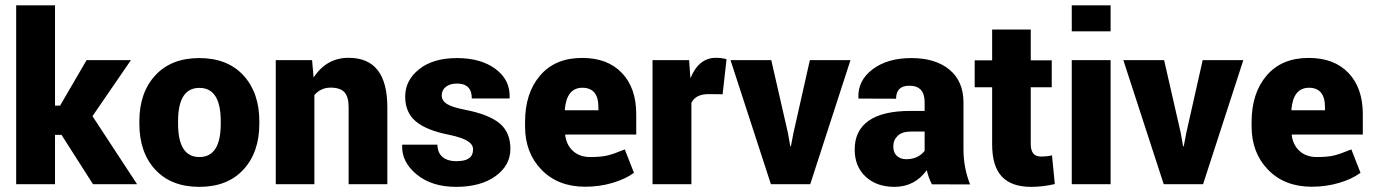

<svg xmlns="http://www.w3.org/2000/svg" viewBox="-20 -706 5265 736"><path d="M190.9 -189V0H42V-685.5H190.9V-301.3H210.4L312 -475.6H481.9L334.5 -260.7L505.4 0H336.4L215.8 -189Z M662.6 -241.2V-231.9Q662.6 -104 744.4 -104Q826.2 -104 826.2 -231.9V-241.2Q826.2 -369.1 744.4 -369.1Q662.6 -369.1 662.6 -241.2ZM514.2 -231.9V-241.2Q514.2 -350.6 575.2 -417Q636.2 -483.4 744.1 -483.4Q852.1 -483.4 913.1 -417Q974.1 -350.6 974.1 -241.2V-231.9Q974.1 -122.1 913.1 -55.9Q852.1 10.3 744.1 10.3Q636.2 10.3 575.2 -55.7Q514.2 -121.6 514.2 -231.9Z M1037.1 -475.6H1176.3L1182.1 -408.7Q1231.4 -484.4 1316.4 -484.4Q1464.8 -484.4 1464.8 -294.9V0H1316.4V-295.4Q1316.4 -335.4 1300 -352.8Q1283.7 -370.1 1247.1 -370.1Q1210.4 -370.1 1185.1 -341.8V0H1037.1Z M1732.9 -87.9V-88.4Q1793.5 -88.4 1793.5 -133.3Q1793.5 -151.9 1772.7 -165.3Q1752 -178.7 1700.7 -189.5Q1615.7 -206.1 1574.5 -240.2Q1533.2 -274.4 1533.2 -336.2Q1533.2 -397.9 1586.7 -440.7Q1640.1 -483.4 1731.9 -483.4Q1823.7 -483.4 1880.1 -441.2Q1936.5 -398.9 1933.6 -331.1L1932.6 -328.6H1788.6Q1788.6 -357.4 1774.2 -371.6Q1759.8 -385.7 1732.2 -385.7Q1704.6 -385.7 1689 -373Q1673.3 -360.4 1673.3 -340.3Q1673.3 -320.3 1692.9 -307.6Q1712.4 -294.9 1765.1 -284.7Q1854.5 -267.1 1895.5 -232.9Q1936.5 -198.7 1936.5 -135.3Q1936.5 -71.8 1879.4 -30.8Q1822.3 10.3 1728.5 10.3Q1634.8 10.3 1576.9 -37.6Q1519 -85.4 1521.5 -148.9L1522.5 -151.4H1656.7Q1658.7 -87.9 1732.9 -87.9Z M2273.9 -294.9Q2273.9 -369.6 2212.4 -369.6Q2152.3 -369.6 2145 -285.6L2146.5 -283.2H2273.9ZM2410.2 -43V-43.5ZM1992.7 -221.2V-238.3Q1992.7 -349.6 2050.8 -417Q2108.9 -484.4 2212.4 -483.9Q2309.1 -483.9 2364 -426.3Q2418.9 -368.7 2418.9 -268.6V-190.4H2147.5L2146.5 -188Q2151.4 -149.9 2176.8 -127Q2202.1 -104 2242.9 -104Q2283.7 -104 2308.1 -109.9Q2332.5 -115.7 2375 -133.3L2410.2 -43.5Q2377.4 -19.5 2327.9 -4.9Q2278.3 9.8 2223.1 9.8Q2119.1 9.8 2055.9 -55.2Q1992.7 -120.1 1992.7 -221.2Z M2630.4 0H2481.4V-475.6H2621.6L2626.5 -405.8Q2658.7 -484.4 2724.1 -484.4Q2747.6 -484.4 2765.1 -479L2750 -344.7L2696.3 -345.2Q2646.5 -345.2 2630.4 -312Z M2936.5 -475.6 3000.5 -195.8 3009.3 -145.5 3011.7 -145 3021.5 -195.8 3084.5 -475.6H3240.2L3085.9 0H2935.1L2780.3 -475.6Z M3408.7 10.3Q3340.3 10.3 3298.3 -28.8Q3256.3 -67.9 3256.3 -132.8Q3256.3 -205.1 3309.6 -242.9Q3362.8 -280.8 3470.2 -280.8H3524.4V-314.5Q3524.4 -377.4 3465.8 -377.4Q3415 -377.4 3415 -327.6L3271.5 -328.1L3270.5 -330.6Q3267.6 -397 3324.7 -440.2Q3381.8 -483.4 3473.9 -483.4Q3565.9 -483.4 3619.6 -439Q3673.3 -394.5 3673.3 -313.5V-134.3Q3673.3 -63 3698.7 1L3552.2 0.5Q3539.1 -24.9 3532.7 -53.7Q3486.3 10.3 3408.7 10.3ZM3454.1 -95.7Q3498.5 -95.7 3524.4 -127.4V-201.7H3471.7Q3438 -201.7 3421.1 -185.3Q3404.3 -168.9 3404.3 -144.8Q3404.3 -120.6 3418.2 -108.2Q3432.1 -95.7 3454.1 -95.7Z M3783.2 -592.8H3931.2V-474.6H4011.7V-371.6H3931.2V-153.8Q3931.2 -106 3969.7 -106Q3993.7 -106 4012.7 -110.4L4023.4 -0.5Q3978 10.3 3932.1 10.3Q3857.4 10.3 3820.3 -29.3Q3783.2 -68.8 3783.2 -152.8V-371.6H3716.3V-474.6H3783.2Z M4237.3 -475.6V0H4088.4V-475.6ZM4237.3 -685.5V-585.9H4088.4V-685.5Z M4442.4 -475.6 4506.3 -195.8 4515.1 -145.5 4517.6 -145 4527.3 -195.8 4590.3 -475.6H4746.1L4591.8 0H4440.9L4286.1 -475.6Z M5059.1 -294.9Q5059.1 -369.6 4997.6 -369.6Q4937.5 -369.6 4930.2 -285.6L4931.6 -283.2H5059.1ZM5195.3 -43V-43.5ZM4777.8 -221.2V-238.3Q4777.8 -349.6 4835.9 -417Q4894 -484.4 4997.6 -483.9Q5094.2 -483.9 5149.2 -426.3Q5204.1 -368.7 5204.1 -268.6V-190.4H4932.6L4931.6 -188Q4936.5 -149.9 4961.9 -127Q4987.3 -104 5028.1 -104Q5068.8 -104 5093.3 -109.9Q5117.7 -115.7 5160.2 -133.3L5195.3 -43.5Q5162.6 -19.5 5113 -4.9Q5063.5 9.8 5008.3 9.8Q4904.3 9.8 4841.1 -55.2Q4777.8 -120.1 4777.8 -221.2Z"/></svg>

Font: Yantramanav Black
Style: Regular
Weight: 900
Version: Version 1.001;PS 1.0;hotconv 1.0.72;makeotf.lib2.5.5900; ttf